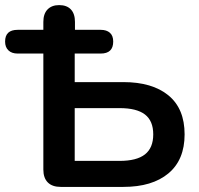

<svg xmlns="http://www.w3.org/2000/svg" viewBox="-28 -733 782 753"><path d="M210 0Q177 0 159.5 -17.5Q142 -35 142 -68V-523H41Q18 -523 5 -535.5Q-8 -548 -8 -570Q-8 -616 41 -616H175L142 -558V-647Q142 -679 158.5 -696Q175 -713 204 -713Q234 -713 250 -696Q266 -679 266 -647V-558L233 -616H367Q390 -616 403 -604.5Q416 -593 416 -570Q416 -523 367 -523H265V-411H456Q569 -411 632.5 -359Q696 -307 696 -206Q696 -106 632.5 -53Q569 0 456 0ZM265 -102H441Q508 -102 540.5 -127.5Q573 -153 573 -206Q573 -259 540.5 -284Q508 -309 441 -309H265Z"/></svg>

Font: Nunito ExtraLight
Style: Regular
Weight: 200
Designer: Vernon Adams
Foundry: Vernon Adams
Version: Version 3.602